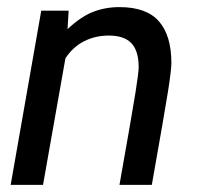

<svg xmlns="http://www.w3.org/2000/svg" viewBox="-20 -520 555 540"><path d="M96 -490H173L170 -438Q207 -473 241.5 -486.5Q276 -500 316 -500Q392 -500 427 -460Q462 -420 462 -343Q462 -323 452.5 -263Q443 -203 407 0H316Q352 -203 361 -259.5Q370 -316 370 -331Q370 -377 349.5 -398.5Q329 -420 286 -420Q248 -420 216.5 -404Q185 -388 164 -356L101 0H10Z"/></svg>

Font: Cabin
Style: Italic
Weight: 400
Italic angle: -7°
Designer: Pablo Impallari
Foundry: Pablo Impallari. http://www.impallari.com Igino Marini. http://www.ikern.com
Version: Version 2.200